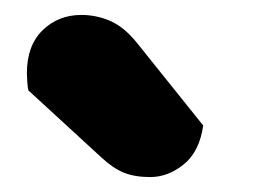

<svg xmlns="http://www.w3.org/2000/svg" viewBox="-20 -767 342 257"><path d="M18 -646Q17 -650 16.5 -657.5Q16 -665 16 -669Q16 -706 37 -726.5Q58 -747 89 -747Q109 -747 127.5 -739Q146 -731 163 -710L252 -599Q247 -564 226 -547Q205 -530 181 -530Q160 -530 145.5 -536Q131 -542 116 -556Z"/></svg>

Font: Baloo Da 2 ExtraBold
Style: Regular
Weight: 800
Designer: Noopur Datye, Sulekha Rajkumar and Ek Type
Foundry: Ek Type
Version: Version 1.640;hotconv 1.0.111;makeotfexe 2.5.65597; ttfautoh